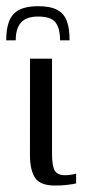

<svg xmlns="http://www.w3.org/2000/svg" viewBox="-41 -585 270 609"><path d="M79.3 -565.4Q118.3 -565.4 140.1 -553.9Q161.9 -542.4 170.8 -518.7Q179.7 -495 179.7 -457H149.5Q149.5 -495 135.1 -513.8Q120.8 -532.5 79.3 -532.5Q43.1 -532.5 26 -513.9Q8.9 -495.3 8.9 -457H-21.3Q-21.3 -494.5 -11.8 -518.3Q-2.3 -542.2 20 -553.8Q42.4 -565.4 79.3 -565.4ZM132.7 3.5Q86.3 3.5 70.1 -21.3Q54 -46 54 -93.7L54.2 -399H124V-98Q124 -57.5 133.1 -43.3Q142.2 -29.2 165.5 -29.2Q174.3 -29.2 185.6 -31Q196.9 -32.7 200.4 -34.5V-3.3Q196.9 -2.3 188.5 -0.8Q180.1 0.7 166.4 2.1Q152.8 3.5 132.7 3.5Z"/></svg>

Font: Genos Thin
Style: Regular
Weight: 100
Designer: Robert E. Leuschke
Foundry: Robert E. Leuschke
Version: Version 1.010